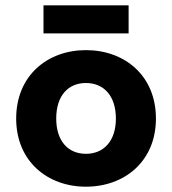

<svg xmlns="http://www.w3.org/2000/svg" viewBox="-20 -692 649 724"><path d="M304 12C450 12 568 -84 568 -245C568 -407 450 -503 304 -503C159 -503 41 -407 41 -245C41 -84 159 12 304 12ZM304 -379C371 -379 417 -331 417 -245C417 -160 371 -112 304 -112C237 -112 192 -160 192 -245C192 -331 237 -379 304 -379ZM465 -566V-672H144V-566Z"/></svg>

Font: Falling Sky
Style: Bd+
Weight: 400
Designer: Paul D. Hunt
Foundry: Adobe Systems Incorporated
Version: Version 1.02